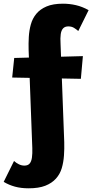

<svg xmlns="http://www.w3.org/2000/svg" viewBox="-46 -731 522 1040"><path d="M109 289Q68 289 35 280Q2 271 -26 254L30 141Q42 152 56.5 159Q71 166 86 166Q105 166 114.5 155Q124 144 127 122.5Q130 101 129 71L109 -461Q108 -495 110 -530.5Q112 -566 121 -598.5Q130 -631 150.5 -656Q171 -681 206 -696Q241 -711 295 -711Q331 -711 365.5 -703Q400 -695 434 -676L378 -563Q368 -572 355 -580Q342 -588 324 -588Q306 -588 296 -577.5Q286 -567 283 -546Q280 -525 282 -493L302 39Q303 75 300.5 111.5Q298 148 288.5 180Q279 212 257 236.5Q235 261 199.5 275Q164 289 109 289ZM392 -304 20 -311 31 -417 403 -427Z"/></svg>

Font: Ysabeau Infant Black
Style: Regular
Weight: 900
Designer: Christian Thalmann (Catharsis Fonts)
Version: Version 2.001;gftools[0.9.30]; featfreeze: ss01,ss02,lnum